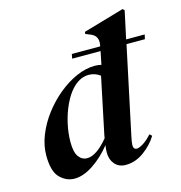

<svg xmlns="http://www.w3.org/2000/svg" viewBox="-106 -797 857 908"><g transform="rotate(-15 322.5 -343.0)"><path d="M149 15Q109 15 78 -16Q47 -47 47 -125Q47 -174 67 -224Q87 -274 121 -319Q155 -364 198 -399.5Q241 -435 287.5 -455.5Q334 -476 378 -476Q395 -476 410 -472L423 -536H284L288 -558H427L428 -563Q437 -609 396 -624L374 -633L375 -643L575 -701L583 -693L554 -558H645L640 -536H550L460 -112Q453 -81 453 -67Q453 -46 470 -46Q481 -46 501.5 -58.5Q522 -71 544 -96L555 -86Q531 -46 489 -15.5Q447 15 400 15Q366 15 346.5 -7.5Q327 -30 327 -64Q327 -79 330 -100Q289 -49 240.5 -17Q192 15 149 15ZM174 -157Q174 -107 190 -85Q206 -63 232 -63Q277 -63 335 -133Q336 -139 337 -146L395 -423Q370 -442 339 -442Q315 -442 294 -430.5Q273 -419 256 -400Q233 -375 214 -334.5Q195 -294 184.5 -247Q174 -200 174 -157Z"/></g></svg>

Font: DM Serif Display
Style: Italic
Weight: 400
Italic angle: -12°
Designer: Colophon Foundry, Frank Grießhammer
Foundry: Colophon Foundry
Version: Version 5.100; ttfautohint (v1.8.2)